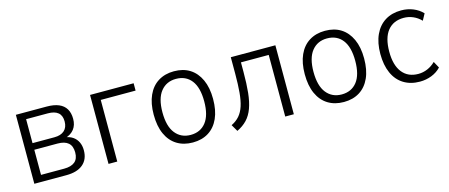

<svg xmlns="http://www.w3.org/2000/svg" viewBox="-39 -901 3076 1315"><g transform="rotate(-15 1499.0 -243.5)"><path d="M85 0V-489H303Q355 -489 389 -474.5Q423 -460 440 -431.5Q457 -403 457 -361Q457 -317 434.5 -288Q412 -259 370 -247L372 -253Q404 -248 426 -232.5Q448 -217 460 -192Q472 -167 472 -134Q472 -70 430.5 -35Q389 0 312 0ZM145 -47H309Q359 -47 385 -68.5Q411 -90 411 -135Q411 -181 385.5 -203Q360 -225 310 -225H145ZM145 -272H300Q346 -272 371 -294.5Q396 -317 396 -359Q396 -401 371.5 -421.5Q347 -442 299 -442H145Z M611 0V-489H920V-437H673V0Z M1208 8Q1143 8 1095.5 -21.5Q1048 -51 1022.5 -107.5Q997 -164 997 -245Q997 -325 1022.5 -381.5Q1048 -438 1095.5 -467.5Q1143 -497 1207 -497Q1273 -497 1319.5 -467.5Q1366 -438 1392 -381.5Q1418 -325 1418 -245Q1418 -164 1392.5 -107.5Q1367 -51 1320 -21.5Q1273 8 1208 8ZM1207 -46Q1276 -46 1315.5 -96Q1355 -146 1355 -245Q1355 -343 1316 -393Q1277 -443 1207 -443Q1139 -443 1099 -393Q1059 -343 1059 -245Q1059 -146 1099 -96Q1139 -46 1207 -46Z M1522 10 1494 -38Q1529 -55 1551.5 -81Q1574 -107 1586.5 -145.5Q1599 -184 1604 -239.5Q1609 -295 1609 -372V-489H1925V0H1864V-437H1667V-370Q1667 -285 1660.5 -222.5Q1654 -160 1637.5 -115Q1621 -70 1592.5 -40Q1564 -10 1522 10Z M2279 8Q2214 8 2166.5 -21.5Q2119 -51 2093.5 -107.5Q2068 -164 2068 -245Q2068 -325 2093.5 -381.5Q2119 -438 2166.5 -467.5Q2214 -497 2278 -497Q2344 -497 2390.5 -467.5Q2437 -438 2463 -381.5Q2489 -325 2489 -245Q2489 -164 2463.5 -107.5Q2438 -51 2391 -21.5Q2344 8 2279 8ZM2278 -46Q2347 -46 2386.5 -96Q2426 -146 2426 -245Q2426 -343 2387 -393Q2348 -443 2278 -443Q2210 -443 2170 -393Q2130 -343 2130 -245Q2130 -146 2170 -96Q2210 -46 2278 -46Z M2818 8Q2752 8 2703.5 -22Q2655 -52 2629.5 -109Q2604 -166 2604 -245Q2604 -324 2630 -380.5Q2656 -437 2704 -467Q2752 -497 2818 -497Q2863 -497 2902.5 -481Q2942 -465 2969 -436L2944 -390Q2919 -416 2887.5 -429.5Q2856 -443 2822 -443Q2748 -443 2707.5 -392.5Q2667 -342 2667 -244Q2667 -148 2707.5 -97Q2748 -46 2821 -46Q2855 -46 2886.5 -59.5Q2918 -73 2943 -98L2968 -52Q2941 -23 2901.5 -7.5Q2862 8 2818 8Z"/></g></svg>

Font: Nunito Sans 10pt SemiCondensed Light
Style: Regular
Weight: 300
Width: 4
Designer: Vernon Adams
Foundry: Vernon Adams
Version: Version 3.101;gftools[0.9.27]